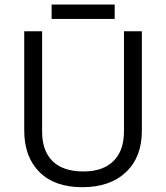

<svg xmlns="http://www.w3.org/2000/svg" viewBox="-20 -798 716 828"><path d="M591.8 -663.1V-233.9Q591.8 -120.6 523.2 -55.7Q454.6 9.3 335 9.3Q215.3 9.3 149.9 -56.2Q84.5 -121.6 84.5 -235.8V-663.1H161.6V-230.5Q161.6 -147.5 206.8 -103Q252 -58.6 340.3 -58.6Q423.8 -58.6 469.2 -103.3Q514.6 -147.9 514.6 -231.4V-663.1ZM202.6 -778.3H474.6V-716.3H202.6Z"/></svg>

Font: Bpm'online Open Sans
Style: Regular
Weight: 400
Foundry: Ascender Corporation
Version: Version 1.10